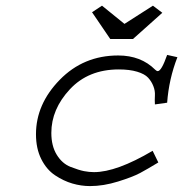

<svg xmlns="http://www.w3.org/2000/svg" viewBox="-20 -625 629 659"><path d="M553.7 -436.5 588.9 -428.7Q559.6 -353.5 553.7 -272.5L511.7 -266.6Q510.7 -281.2 511.7 -297.4Q512.7 -313.5 506.3 -329.6Q500 -345.7 488.3 -358.4Q476.6 -371.1 450.7 -378.9Q424.8 -386.7 387.7 -386.7Q283.2 -386.7 219.7 -318.4Q156.2 -250 156.2 -168.9Q156.2 -124 174.8 -93.8Q193.4 -63.5 222.2 -52.2Q251 -41 268.6 -37.6Q286.1 -34.2 302.7 -34.2Q379.9 -34.2 503.9 -107.4L523.4 -67.4Q486.3 -44.9 460.9 -31.2Q435.5 -17.6 385.3 -2Q335 13.7 289.1 13.7Q258.8 13.7 228.5 4.9Q198.2 -3.9 168.9 -23.4Q139.6 -43 121.6 -79.1Q103.5 -115.2 103.5 -164.1Q103.5 -267.6 185.1 -351.1Q266.6 -434.6 385.7 -434.6Q463.9 -434.6 512.7 -385.7Q517.6 -380.9 521.5 -380.9Q534.2 -380.9 553.7 -436.5ZM436.5 -491.2H358.4L295.9 -583L330.1 -605.5L407.2 -543L504.9 -605.5L537.1 -581.1Z"/></svg>

Font: Thabit-Oblique
Style: Oblique
Weight: 500
Designer: Regenerated by Nadim Shaikli
Foundry: MAK Alagha
Version: 0.01